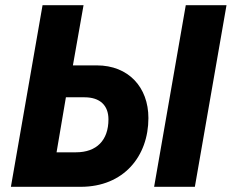

<svg xmlns="http://www.w3.org/2000/svg" viewBox="-20 -720 893 740"><path d="M22 0H291C457 0 552 -118 552 -265C552 -384 475 -468 353 -468H261L302 -700H144ZM574 0H731L853 -700H696ZM198 -133 234 -345H306C365 -345 398 -314 398 -260C398 -179 352 -133 273 -133Z"/></svg>

Font: Fixel Text 20240404
Style: Bold Italic
Weight: 700
Width: 4
Italic angle: -10°
Designer: AlfaBravo + MacPaw
Foundry: Kyrylo Tkachov, Marchela Mozhyna, Serhii Makarenko, Maria Weinstein, Zakhar Kryvoshyya
Version: Version 1.211;Glyphs 3.2 (3225)